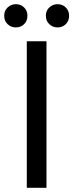

<svg xmlns="http://www.w3.org/2000/svg" viewBox="-38 -897 350 917"><path d="M90 0V-700H184V0ZM237 -766Q214 -766 197.5 -781.5Q181 -797 181 -822Q181 -846 197.5 -861.5Q214 -877 237 -877Q260 -877 276 -861.5Q292 -846 292 -822Q292 -797 276 -781.5Q260 -766 237 -766ZM38 -766Q15 -766 -1.5 -781.5Q-18 -797 -18 -822Q-18 -846 -1.5 -861.5Q15 -877 38 -877Q61 -877 77 -861.5Q93 -846 93 -822Q93 -797 77 -781.5Q61 -766 38 -766Z"/></svg>

Font: Hedvig Letters Sans
Style: Regular
Weight: 400
Designer: Alexander Örn & Tor Weibull
Foundry: Kanon Foundry
Version: Version 1.000; ttfautohint (v1.8.4.7-5d5b)